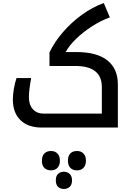

<svg xmlns="http://www.w3.org/2000/svg" viewBox="-20 -843 874 1269"><path d="M256 0Q165 0 115 -49Q65 -98 65 -186Q65 -217 71.5 -255Q78 -293 89 -327H186Q171 -246 171 -200Q171 -150 197.5 -121Q224 -92 269 -92H653V-268Q653 -407 477 -407H307V-497Q341 -567 396.5 -631Q452 -695 521.5 -745.5Q591 -796 666 -823L706 -728Q647 -707 588 -669Q529 -631 483 -586.5Q437 -542 414 -499H485Q620 -499 689.5 -444Q759 -389 759 -285V0ZM317 283Q291 283 274 267.5Q257 252 257 219Q257 187 273.5 171Q290 155 317 155Q344 155 360 172Q376 189 376 219Q376 248 360.5 265.5Q345 283 317 283ZM489 283Q461 283 445 266.5Q429 250 429 219Q429 188 444.5 171.5Q460 155 489 155Q516 155 532 172Q548 189 548 219Q548 248 532.5 265.5Q517 283 489 283ZM402 406Q380 406 364.5 392.5Q349 379 349 349Q349 319 364.5 305.5Q380 292 402 292Q425 292 440.5 306.5Q456 321 456 349Q456 378 440.5 392Q425 406 402 406Z"/></svg>

Font: Noto Kufi Arabic Medium
Style: Regular
Weight: 500
Designer: Monotype Design Team, David Williams, Khaled Hosny
Foundry: Google LLC
Version: Version 2.109; ttfautohint (v1.8.4.7-5d5b)